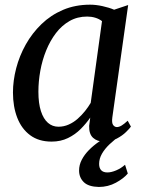

<svg xmlns="http://www.w3.org/2000/svg" viewBox="-20 -580 602 800"><path d="M448 -90.5Q445 -67.5 451.5 -59Q458 -50.5 467 -50.5Q476 -50.5 486.8 -57Q497.5 -63.5 512 -77L525.5 -52.5Q520.5 -45 505.2 -30Q490 -15 466.5 -2.5Q443 10 414 10Q385 10 367.8 -5.8Q350.5 -21.5 351.5 -55.5L356 -90Q339.5 -66 316.5 -42.8Q293.5 -19.5 263.2 -4.8Q233 10 195 10Q141.5 10 105.8 -16.5Q70 -43 52 -89.2Q34 -135.5 34 -194.5Q34 -244 47.5 -295.8Q61 -347.5 87.5 -394.8Q114 -442 152.8 -479.5Q191.5 -517 242.5 -538.8Q293.5 -560.5 355.5 -560.5Q379.5 -560.5 407 -554.5Q434.5 -548.5 455.5 -539.5L514 -559ZM405 -492Q392.5 -501.5 376.8 -506.2Q361 -511 343 -511Q302.5 -511 270 -492.5Q237.5 -474 213.2 -442.2Q189 -410.5 172.5 -370Q156 -329.5 148 -285.2Q140 -241 140 -198Q140 -149.5 150.5 -117Q161 -84.5 179.8 -68.2Q198.5 -52 223.5 -52Q246 -52 266.2 -61Q286.5 -70 303.5 -85Q320.5 -100 334.2 -117.2Q348 -134.5 358 -151.5ZM391.5 199Q348.5 198 329 178.8Q309.5 159.5 309.5 130.5Q309.5 107 320.8 85.5Q332 64 350.8 45Q369.5 26 393.2 9.8Q417 -6.5 441.5 -19L464 -32.5L483 -16.5Q457 1.5 436.8 20.8Q416.5 40 404.8 60.5Q393 81 393 103Q393 120.5 401.8 129.5Q410.5 138.5 427.5 138.5Q443.5 138.5 463.8 130Q484 121.5 501 106.5L512.5 143Q495.5 163.5 463 181.2Q430.5 199 391.5 199Z"/></svg>

Font: Merriweather 36pt
Style: Italic
Weight: 400
Italic angle: -7.8°
Version: Version 2.101